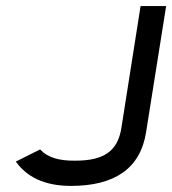

<svg xmlns="http://www.w3.org/2000/svg" viewBox="-20 -600 566 631"><path d="M32 -69 35 -65C67 -22 122 11 213 11C355 11 441 -45 460 -165L526 -580H442L379 -180C367 -103 321 -72 228 -72C174 -71 136 -83 114 -107L112 -109Z"/></svg>

Font: Charger Pro
Style: BdExtObl
Weight: 700
Designer: Jasper
Foundry: Cannot Into Space Fonts
Version: Version 1.09